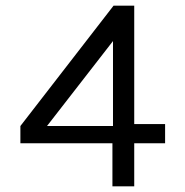

<svg xmlns="http://www.w3.org/2000/svg" viewBox="-20 -660 655 678"><path d="M381 -640 52 -215V-154H377V-2H454V-154H563V-222H454V-640ZM379 -515V-215H146Z"/></svg>

Font: FEC Monospace Regular
Style: Regular
Weight: 500
Designer: Jonathan Pinhorn
Foundry: FEC
Version: Version 0.1